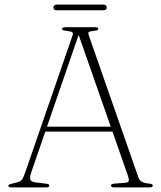

<svg xmlns="http://www.w3.org/2000/svg" viewBox="-20 -819 704 839"><path d="M169.5 -265.5H472.5L477.5 -244H162.5ZM195.5 -8Q195.5 -4.5 192.2 -2.2Q189 0 182 0H31Q23.5 0 20 -2Q16.5 -4 16.5 -7.5Q16.5 -10.5 19.5 -12.2Q22.5 -14 32.5 -16.5L57.5 -23Q70.5 -26.5 76.2 -34.2Q82 -42 89.5 -63.5L296.5 -662.5Q300.5 -673 296.8 -677.2Q293 -681.5 275.5 -683.5Q261.5 -685 256.2 -687Q251 -689 251 -693Q251 -696.5 254.8 -698.2Q258.5 -700 265 -700H396Q403 -700 406.2 -698.2Q409.5 -696.5 409.5 -693.5Q409.5 -689.5 405 -687.2Q400.5 -685 386 -683.5Q370.5 -682 367.5 -678.5Q364.5 -675 367.5 -666L584.5 -44.5Q588.5 -32 598.5 -25.8Q608.5 -19.5 629 -17Q640 -16 643.8 -14Q647.5 -12 647.5 -8Q647.5 -4.5 643.8 -2.2Q640 0 633 0H478.5Q472.5 0 468.8 -2.2Q465 -4.5 465 -8Q465 -11.5 468.5 -13.8Q472 -16 480 -16.5L528 -20.5Q540.5 -21.5 542.5 -28.5Q544.5 -35.5 539 -51L318.5 -681L329 -682.5L116 -64Q111.5 -50.5 111.5 -41.8Q111.5 -33 117.2 -28.2Q123 -23.5 134.5 -22L180.5 -16.5Q189 -15.5 192.2 -13.8Q195.5 -12 195.5 -8ZM213.5 -786Q213.5 -792 217.2 -795.5Q221 -799 228 -799H431.5Q439 -799 442.8 -795.5Q446.5 -792 446.5 -786Q446.5 -780.5 442.8 -777.2Q439 -774 431.5 -774H228Q221 -774 217.2 -777.2Q213.5 -780.5 213.5 -786Z"/></svg>

Font: Fraunces Thin
Style: Regular
Weight: 250
Version: Version 1.000;[b76b70a41]